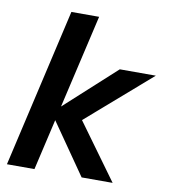

<svg xmlns="http://www.w3.org/2000/svg" viewBox="-82 -797 763 866"><g transform="rotate(10 300.0 -363.5)"><path d="M8 0 175 -727H302L134 0ZM350 0 166 -265 435 -510H600L292 -242L282 -289L492 0Z"/></g></svg>

Font: Instrument Sans SemiBold
Style: Italic
Weight: 600
Italic angle: -13°
Designer: Rodrigo Fuenzalida
Foundry: fragTYPE
Version: Version 1.000;gftools[0.9.28]